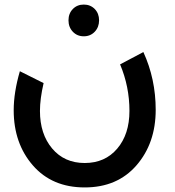

<svg xmlns="http://www.w3.org/2000/svg" viewBox="-20 -615 767 841"><path d="M395 -476Q376 -456 347 -456Q318 -456 299 -476Q280 -496 280 -526Q280 -556 299 -575.5Q318 -595 347 -595Q376 -595 395 -575.5Q414 -556 414 -526Q414 -496 395 -476ZM40 -132Q40 -210 67 -303L171 -251Q155 -182 155 -129Q155 -28 208.5 35.5Q262 99 351 99Q440 99 493.5 36Q547 -27 547 -129Q547 -236 506 -333L608 -387Q662 -269 662 -134Q662 12 578 109Q494 206 351 206Q208 206 124 109.5Q40 13 40 -132Z"/></svg>

Font: Montserrat-Arabic
Style: Regular
Weight: 400
Designer: Mohamed Gaber
Foundry: Kief Type Foundry
Version: Version 5.008;PS 005.008;hotconv 1.0.88;makeotf.lib2.5.64775